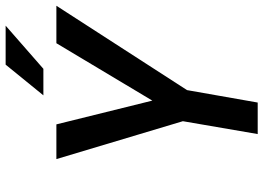

<svg xmlns="http://www.w3.org/2000/svg" viewBox="-146 -784 930 678"><g transform="rotate(-90 319.0 -445.0)"><path d="M302.7 -372.1 505.4 -710.9H637.7L339.8 -249.5L295.9 0H184.6L230 -264.2L96.2 -710.9H218.8ZM429.7 -890.1H567.4L415 -756.8H321.3Z"/></g></svg>

Font: TypoPRO Roboto Mono
Style: Italic
Weight: 500
Designer: Google
Version: Version 2.000986; 2015; ttfautohint (v1.3)